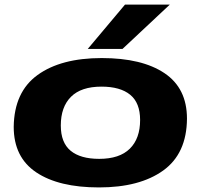

<svg xmlns="http://www.w3.org/2000/svg" viewBox="-20 -810 877 840"><path d="M413 10Q237 10 138.5 -56Q40 -122 40 -255Q42 -408 144.5 -482Q247 -556 425 -556Q601 -556 699.5 -490Q798 -424 798 -291Q797 -138 694 -64Q591 10 413 10ZM414 -115Q503 -115 548 -159.5Q593 -204 593 -285Q593 -360 549.5 -395.5Q506 -431 424 -431Q335 -431 290.5 -386.5Q246 -342 246 -261Q246 -186 289 -150.5Q332 -115 414 -115ZM364 -596 527 -790H723L516 -596Z"/></svg>

Font: Georama ExtraExtended
Style: Bold Italic
Weight: 700
Width: 8
Italic angle: -9°
Designer: Jean-Baptiste Levee
Foundry: Production Type
Version: Version 1.000